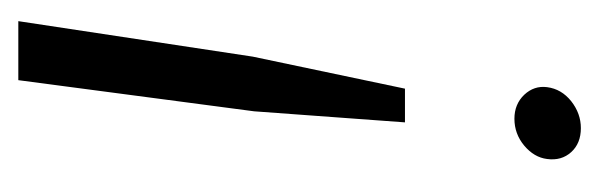

<svg xmlns="http://www.w3.org/2000/svg" viewBox="-250 -290 676 217"><g transform="rotate(90 88.5 -181.0)"><path d="M117.8 -300.2 105.3 -129.7 70.1 136.8H3.4L43.5 -128.1L79.7 -300.2ZM124.3 -499Q141.5 -499 151.4 -488.1Q161.4 -477.1 159.2 -460.8Q157.4 -446.2 144.1 -435Q130.8 -423.9 113.7 -423.9Q97.2 -423.9 86.6 -435Q76.1 -446.2 78 -460.8Q80.1 -477.1 93.9 -488.1Q107.8 -499 124.3 -499Z"/></g></svg>

Font: Alumni Sans SC Thin
Style: Italic
Weight: 100
Italic angle: -8°
Designer: Robert E. Leuschke
Foundry: Robert E. Leuschke
Version: Version 1.016